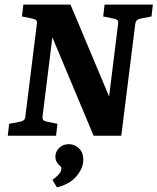

<svg xmlns="http://www.w3.org/2000/svg" viewBox="-20 -593 688 839"><path d="M14 0 20 -52 67 -61Q78 -63 84 -68Q90 -73 91 -85L141 -488Q143 -501 137.5 -505.5Q132 -510 120 -512L76 -521L82 -573H288L472 -135L452 -133L496 -488Q498 -501 492.5 -505.5Q487 -510 475 -512L431 -521L437 -573H648L642 -521L595 -512Q585 -510 579 -505Q573 -500 571 -488L510 0H389L192 -470L214 -472L166 -85Q165 -72 170 -67.5Q175 -63 187 -61L231 -52L225 0ZM229 226 209 193Q221 185 234 172Q247 159 248 146Q249 138 245.5 135Q242 132 238 128Q231 121 226.5 112.5Q222 104 222 92Q222 69 239 53Q256 37 281 37Q306 37 325 55Q344 73 344 106Q344 140 315.5 175.5Q287 211 229 226Z"/></svg>

Font: Rasa
Style: Bold Italic
Weight: 700
Italic angle: -7.10001°
Designer: Anna Giedrys (Yrsa+Rasa design), David Brezina (Yrsa art-direction, Rasa art-direction, design)
Foundry: Rosetta Type Foundry
Version: Version 2.004